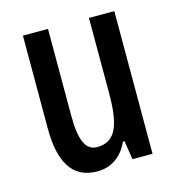

<svg xmlns="http://www.w3.org/2000/svg" viewBox="-88 -616 644 702"><g transform="rotate(-15 234.5 -265.0)"><path d="M407 -540H311V-256C311 -135 289 -76 218 -76C175 -76 156 -119 156 -210V-540H61V-188C61 -66 99 10 196 10C249 10 290 -18 314 -71H320L331 0H407Z"/></g></svg>

Font: Noto Sans Arabic ExtCond Med
Style: Regular
Weight: 500
Width: 2
Designer: Monotype Design Team, Nadine Chahine, Nizar Qandah and Khaled Hosny
Foundry: Monotype Imaging Inc.
Version: Version 2.012